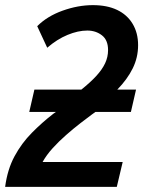

<svg xmlns="http://www.w3.org/2000/svg" viewBox="-25 -728 571 748"><path d="M-5 0Q4 -68 31.5 -119Q59 -170 99 -210.5Q139 -251 183 -285L193 -292H89L109 -379H292Q327 -407 350 -432Q373 -457 384.5 -481.5Q396 -506 396 -533Q396 -572 372 -590.5Q348 -609 315 -609Q279 -609 238 -592Q197 -575 159 -542L120 -626Q159 -665 219 -686.5Q279 -708 337 -708Q392 -708 431 -689.5Q470 -671 491.5 -635.5Q513 -600 513 -552Q513 -504 492 -461.5Q471 -419 432 -379H505L485 -292H347L333 -282Q314 -268 287.5 -247.5Q261 -227 232.5 -202Q204 -177 180 -150.5Q156 -124 141 -97H453L430 0Z"/></svg>

Font: Ubuntu Sans SemiBold
Style: Italic
Weight: 600
Italic angle: -13.5°
Designer: Dalton Maag Ltd
Foundry: Dalton Maag Ltd
Version: Version 1.006